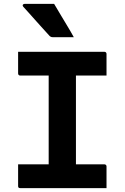

<svg xmlns="http://www.w3.org/2000/svg" viewBox="-20 -966 640 986"><path d="M370 -75H226L230 -116Q230 -133 230 -154Q230 -175 230 -192Q230 -246 230 -300Q230 -354 230 -407.5Q230 -461 230 -515.5Q230 -570 230 -625H375L370 -584Q370 -568 370 -548Q370 -528 370 -511Q370 -456 370 -401.5Q370 -347 370 -292.5Q370 -238 370 -184Q370 -130 370 -75ZM527 0H84Q81 0 79 -0.5Q77 -1 75.5 -2.5Q74 -4 73.5 -6Q73 -8 73 -11Q73 -31 73 -49Q73 -67 73 -84.5Q73 -102 73 -122H516Q520 -122 522 -120.5Q524 -119 525.5 -117Q527 -115 527 -111Q527 -91 527 -73.5Q527 -56 527 -38Q527 -20 527 0ZM73 -700H516Q521 -700 524 -697Q527 -694 527 -689Q527 -674 527 -660Q527 -646 527 -633Q527 -620 527 -606.5Q527 -593 527 -578H84Q79 -578 76 -581Q73 -584 73 -589Q73 -604 73 -617.5Q73 -631 73 -644.5Q73 -658 73 -672Q73 -686 73 -700ZM258 -946Q276 -916 292.5 -888Q309 -860 325.5 -833Q342 -806 359 -775Q342 -775 328 -775Q314 -775 296.5 -775Q279 -775 251 -775Q245 -775 241 -777Q237 -779 235 -781Q209 -810 191.5 -829Q174 -848 160.5 -863.5Q147 -879 132.5 -895Q118 -911 99 -932Q95 -937 97.5 -941.5Q100 -946 106 -946Q138 -946 157.5 -946Q177 -946 199 -946Q221 -946 258 -946Z"/></svg>

Font: RecMonoLinear Nerd Font Mono
Style: Bold
Weight: 700
Monospace: yes
Version: Version 1.085; ttfautohint (v1.8.4.7-5d5b);Nerd Fonts 3.2.1